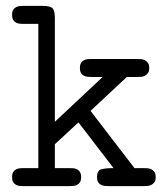

<svg xmlns="http://www.w3.org/2000/svg" viewBox="-20 -631 565 651"><path d="M21 -31Q21 -42 25 -48Q29 -54 35 -57Q41 -60 48 -60.5Q55 -61 61 -61H110V-550H61Q55 -550 48 -550.5Q41 -551 35 -554Q29 -557 25 -563Q21 -569 21 -581Q21 -592 25 -598Q29 -604 35 -607Q41 -610 48 -610.5Q55 -611 61 -611H126Q152 -611 159 -602Q166 -593 166 -570V-218L328 -370H291Q285 -370 278 -370.5Q271 -371 265 -374Q259 -377 255 -383Q251 -389 251 -400Q251 -412 255 -418Q259 -424 265 -427Q271 -430 278 -430.5Q285 -431 291 -431H445Q451 -431 458 -430.5Q465 -430 471 -427Q477 -424 481.5 -418Q486 -412 486 -400Q486 -389 481.5 -383Q477 -377 471 -374Q465 -371 458 -370.5Q451 -370 445 -370H410L287 -255L436 -61H467Q473 -61 480 -60.5Q487 -60 493 -57Q499 -54 503.5 -48Q508 -42 508 -30Q508 -19 503.5 -13Q499 -7 493 -4Q487 -1 480 -0.5Q473 0 467 0H349Q343 0 336 -0.5Q329 -1 323 -4Q317 -7 313 -13Q309 -19 309 -30Q309 -53 323.5 -57Q338 -61 365 -61L246 -216L166 -142V-61H215Q221 -61 228 -60.5Q235 -60 241 -57Q247 -54 251 -48Q255 -42 255 -30Q255 -19 251 -13Q247 -7 241 -4Q235 -1 228 -0.5Q221 0 215 0H61Q55 0 48 -0.5Q41 -1 35 -4Q29 -7 25 -13Q21 -19 21 -31Z"/></svg>

Font: CMU Typewriter Custom
Style: Regular
Weight: 500
Monospace: yes
Version: Version 0.7.0